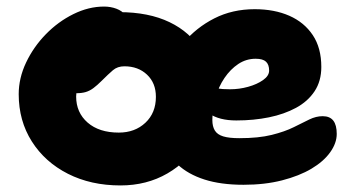

<svg xmlns="http://www.w3.org/2000/svg" viewBox="-20 -553 1075 585"><path d="M347 12Q257 12 187 -23.5Q117 -59 77 -122Q37 -185 37 -266Q37 -315 59.5 -362.5Q82 -410 119.5 -448.5Q157 -487 203.5 -510Q250 -533 297 -533Q317 -533 334.5 -526.5Q352 -520 363 -506.5Q374 -493 374 -470Q374 -430 357 -399Q340 -368 289 -352Q270 -346 252.5 -332Q235 -318 223.5 -298.5Q212 -279 212 -259Q212 -210 247 -179.5Q282 -149 342 -149Q391 -149 423 -179Q455 -209 455 -258Q455 -300 428 -325.5Q401 -351 359 -351Q338 -351 324 -339Q310 -327 290 -307Q276 -293 264.5 -284.5Q253 -276 241 -272.5Q229 -269 213 -269Q194 -269 178.5 -284.5Q163 -300 163 -345Q163 -376 179 -406.5Q195 -437 221 -461.5Q247 -486 279 -501Q311 -516 343 -516Q433 -516 496.5 -485.5Q560 -455 593.5 -399Q627 -343 627 -266Q627 -187 590 -124Q553 -61 490 -24.5Q427 12 347 12ZM722 10Q653 10 603 -6Q553 -22 521 -52Q489 -82 473.5 -122Q458 -162 458 -210Q458 -265 479 -320.5Q500 -376 539 -422.5Q578 -469 633 -497Q688 -525 756 -525Q816 -525 861.5 -505Q907 -485 933 -446Q959 -407 959 -349Q959 -306 938.5 -275Q918 -244 882 -224.5Q846 -205 799.5 -195.5Q753 -186 700 -186Q648 -186 617.5 -207Q587 -228 587 -256Q587 -271 594 -278.5Q601 -286 617 -286Q628 -286 642.5 -283.5Q657 -281 681 -281Q709 -281 736 -288.5Q763 -296 781.5 -309Q800 -322 800 -338Q800 -356 790.5 -365Q781 -374 759 -374Q730 -374 706 -358Q682 -342 664 -315.5Q646 -289 636.5 -255.5Q627 -222 627 -187Q627 -168 634.5 -155.5Q642 -143 660 -137.5Q678 -132 709 -132Q768 -132 808 -142Q848 -152 875 -165.5Q902 -179 922.5 -189Q943 -199 963 -199Q985 -199 995.5 -185.5Q1006 -172 1006 -145Q1006 -117 986 -89Q966 -61 929 -39Q892 -17 839.5 -3.5Q787 10 722 10Z"/></svg>

Font: Shantell Sans ExtraBold
Style: Regular
Weight: 800
Designer: Stephen Nixon, Anya Danilova, Shantell Martin
Foundry: Arrow Type
Version: Version 1.011;[c5ecc13dd]